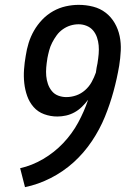

<svg xmlns="http://www.w3.org/2000/svg" viewBox="-20 -763 540 791"><path d="M83 8 63 -70Q112 -81 158 -108Q204 -135 240.5 -173.5Q277 -212 302 -258Q327 -304 343 -352Q331 -336 317 -322.5Q303 -309 286.5 -300Q270 -291 252 -287Q234 -283 216 -283Q188 -283 162 -292.5Q136 -302 118.5 -322Q101 -342 92 -367.5Q83 -393 80 -420.5Q77 -448 79 -476.5Q81 -505 86 -533Q90 -560 98 -586Q106 -612 120 -636.5Q134 -661 154 -682Q174 -703 199 -717Q224 -731 251 -737Q278 -743 304 -743Q335 -743 364 -735.5Q393 -728 415.5 -710.5Q438 -693 452.5 -668Q467 -643 473 -614Q479 -585 477.5 -554Q476 -523 471 -492Q462 -439 447.5 -386Q433 -333 412 -281.5Q391 -230 358.5 -181.5Q326 -133 283.5 -94.5Q241 -56 189 -29.5Q137 -3 83 8ZM253 -363Q274 -363 294 -370Q314 -377 330.5 -391.5Q347 -406 357.5 -425Q368 -444 375 -464Q376 -474 378 -484Q380 -494 382 -504V-505Q385 -523 386.5 -541Q388 -559 386.5 -576Q385 -593 379.5 -609Q374 -625 363.5 -637.5Q353 -650 337 -656.5Q321 -663 304 -663Q287 -663 270.5 -658Q254 -653 239 -642.5Q224 -632 213.5 -617.5Q203 -603 195 -587.5Q187 -572 182.5 -555Q178 -538 175 -522V-521Q172 -503 170.5 -485Q169 -467 170.5 -450Q172 -433 177.5 -417Q183 -401 193.5 -388Q204 -375 220 -369Q236 -363 253 -363Z"/></svg>

Font: Iosevka Term Curly Md Obl
Style: Regular
Weight: 500
Italic angle: -9°
Designer: Belleve Invis
Foundry: Belleve Invis
Version: Version 32.3.0